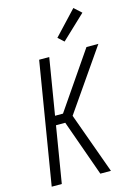

<svg xmlns="http://www.w3.org/2000/svg" viewBox="-142 -1048 789 1121"><g transform="rotate(-15 252.5 -487.5)"><path d="M26 0 147 -735H208L152 -395H200L433 -735H505L251 -368L384 0H320L199 -340H143L87 0ZM318 -799 283 -831 418 -975 462 -935Z"/></g></svg>

Font: Iosevka Term Curly Lt Obl
Style: Regular
Weight: 300
Italic angle: -9°
Designer: Belleve Invis
Foundry: Belleve Invis
Version: Version 32.3.0